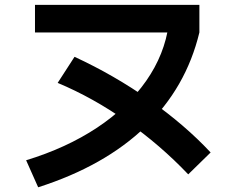

<svg xmlns="http://www.w3.org/2000/svg" viewBox="-20 -747 978 798"><path d="M681.2 -645.7 715.9 -612.2H125.4V-726.7H808.7V-612.2Q753.4 -382.4 583.8 -219.5Q414.3 -56.6 138.6 31.4L88.6 -80.9Q256.2 -132 383.7 -216.5Q511.1 -301.1 587.7 -411.1Q664.4 -521 681.2 -645.7ZM219.7 -402.5 289.8 -510.9Q455.2 -434.4 602 -331Q748.8 -227.6 855.4 -113.3L762.3 -22.3Q646.8 -143.9 506.7 -242.5Q366.6 -341 219.7 -402.5Z"/></svg>

Font: WEMIX Pretendard Variable
Style: Regular
Weight: 400
Designer: Base glyphs from Inter by Rasmus Andersson; Hangeul glyphs from Noto Sans CJK(Source Han Sans) by Jang Soo-young and Kan
Foundry: Kil Hyung-jin
Version: Version 1.000;Glyphs 3.2 (3208)